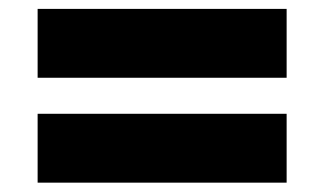

<svg xmlns="http://www.w3.org/2000/svg" viewBox="-20 -510 711 421"><path d="M62.5 -109.5V-260.5H608.5V-109.5ZM62.5 -339.5V-490.5H608.5V-339.5Z"/></svg>

Font: Anek Latin Expanded ExtraBold
Style: Regular
Weight: 800
Width: 7
Designer: Yesha Goshar
Foundry: Ek Type
Version: Version 1.003